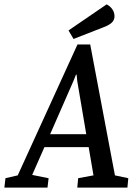

<svg xmlns="http://www.w3.org/2000/svg" viewBox="-68 -857 619 877"><path d="M-48 0 -43 -43 13 -56 286 -654H344L457 -56L518 -43L514 0H285L289 -43L359 -56L337 -185H135L79 -58L154 -43L149 0ZM161 -244H326L285 -486L282 -516H279L267 -486ZM268 -679 245 -718 419 -837Q434 -830 444.5 -815.5Q455 -801 455 -783Q455 -766 443.5 -754.5Q432 -743 406 -733Z"/></svg>

Font: Faustina Medium
Style: Italic
Weight: 500
Italic angle: -8°
Designer: Alfonso Garcia
Foundry: http://www.omnibus-type.com
Version: Version 1.200